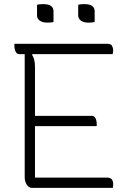

<svg xmlns="http://www.w3.org/2000/svg" viewBox="-20 -913 640 933"><path d="M136 0Q120 0 110 -15.5Q100 -31 100 -53V-650H73Q62 -650 56 -662Q50 -674 50 -690V-700H504Q519 -700 524.5 -690Q530 -680 530 -669Q530 -658 527 -650H138L136 -646Q150 -626 150 -589V-350H427Q438 -350 444 -338.5Q450 -327 450 -310V-300H150V-50H498Q516 -50 523 -42Q530 -34 530 -16Q530 -6 528 0ZM160 -890Q172 -893 190 -893Q240 -893 240 -858V-806Q228 -803 210 -803Q187 -803 173.5 -812.5Q160 -822 160 -838ZM360 -890Q372 -893 390 -893Q440 -893 440 -858V-806Q428 -803 410 -803Q387 -803 373.5 -812.5Q360 -822 360 -838Z"/></svg>

Font: Recursive Mn Csl St Lt
Style: Regular
Weight: 300
Monospace: yes
Version: Version 1.079;hotconv 1.0.112;makeotfexe 2.5.65598; ttfautoh